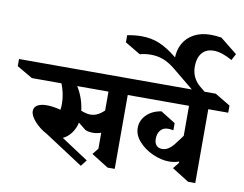

<svg xmlns="http://www.w3.org/2000/svg" viewBox="-253 -1459 2119 1669"><g transform="rotate(10 806.0 -624.0)"><path d="M1031 -642H855V10H792L642 -84L685 -138V-279Q649 -266 612 -266Q573 -266 545 -279L479 -332Q468 -279 436.5 -237Q405 -195 364 -177L603 -20L560 35L217 -189Q157 -220 111.5 -270.5Q66 -321 66 -361Q66 -396 96 -414Q126 -432 179 -432Q232 -432 301 -414Q305 -437 305 -469Q305 -512 295.5 -557.5Q286 -603 270 -642H9L-130 -723V-786H896L1031 -705ZM409 -642Q467 -550 481 -437Q531 -418 563 -418Q594 -418 623 -431Q652 -444 685 -475V-642Z M1742 -642H1566V10H1503L1353 -84L1396 -138V-150Q1354 -135 1308 -135Q1239 -135 1164.5 -168Q1090 -201 1040 -256.5Q990 -312 990 -376Q990 -443 1039.5 -492Q1089 -541 1169 -553L1299 -472V-409Q1271 -414 1252 -414Q1209 -414 1185 -385Q1161 -356 1161 -309Q1161 -273 1179 -252.5Q1197 -232 1230 -232Q1259 -232 1283 -247Q1307 -262 1327 -286Q1347 -310 1380 -355Q1385 -363 1389 -368Q1393 -373 1396 -377V-642H930L793 -723V-786H1607L1742 -705Z M1204 -1035 1518 -776 1473 -722 1214 -935Q1154 -984 1102.5 -1003Q1051 -1022 994 -1022Q944 -1022 896 -1009L760 -1090V-1153Q825 -1166 886 -1166Q973 -1166 1045.5 -1135.5Q1118 -1105 1204 -1035Z M1570 -1275 1720 -1155 1690 -1098Q1596 -1151 1526 -1151Q1458 -1151 1422 -1107Q1386 -1063 1386 -989Q1386 -886 1464 -822L1552 -750L1509 -695L1210 -942Q1203 -983 1203 -1026Q1203 -1099 1234.5 -1157Q1266 -1215 1328 -1249Q1390 -1283 1476 -1283Q1517 -1283 1570 -1275Z"/></g></svg>

Font: InknutAntiqua
Style: Bold
Weight: 700
Designer: Claus Eggers Srensen
Foundry: Claus Eggers Srensen
Version: Version 1.000; ttfautohint (v1.2) -l 7 -r 28 -G 50 -x 13 -D 